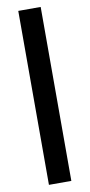

<svg xmlns="http://www.w3.org/2000/svg" viewBox="-98 -743 449 962"><g transform="rotate(-10 126.5 -262.5)"><path d="M69.5 180V-705H183.5V180Z"/></g></svg>

Font: Nunito Sans 12pt ExtraLight Condensed
Style: Regular
Weight: 200
Width: 3
Version: Version 3.101;gftools[0.9.27]